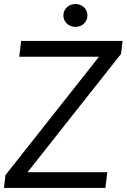

<svg xmlns="http://www.w3.org/2000/svg" viewBox="-24 -930 627 950"><path d="M-4.4 0H497.6L506.8 -78.1H112.3L574.7 -663.1L582.5 -727.5H80.6L71.3 -649.4H465.8L2.9 -63.5ZM289.6 -853.5C289.6 -821.8 315.9 -796.9 349.1 -796.9C382.8 -796.9 408.7 -821.8 408.7 -853.5C408.7 -885.3 382.8 -910.2 349.1 -910.2C315.9 -910.2 289.6 -885.3 289.6 -853.5Z"/></svg>

Font: Guggenheim Sans Display
Style: Italic
Weight: 400
Italic angle: -7°
Designer: Modified by Tom Baber under direction of Pentagram Design 2023
Foundry: rsms
Version: Version 1.001;Glyphs 3.1.2 (3151)